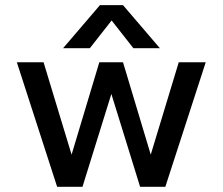

<svg xmlns="http://www.w3.org/2000/svg" viewBox="-20 -720 858 740"><path d="M223.1 -534.2 365.2 -700.2H454.1L596.2 -534.2H494.1L410.2 -641.1L326.2 -534.2ZM200.2 0 44.9 -480H147.9L255.9 -124L362.8 -480H454.1L561 -124L668.9 -480H772.9L617.2 0H520L409.2 -357.9L297.9 0Z"/></svg>

Font: Prompt
Style: Regular
Weight: 400
Designer: Katatrad Team
Foundry: CadsonDemak
Version: Version 1.000;PS 001.000;hotconv 1.0.88;makeotf.lib2.5.64775